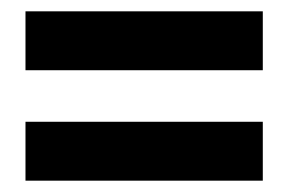

<svg xmlns="http://www.w3.org/2000/svg" viewBox="-20 -476 519 339"><path d="M25 -352H444V-456H25ZM25 -157H444V-261H25Z"/></svg>

Font: Vanilla Cream
Style: Bold
Weight: 700
Designer: Jeremy Tribby, Jinavaṁso
Foundry: Tribby Type
Version: Version 1.422;Glyphs 3.1.2 (3151)